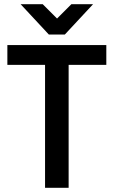

<svg xmlns="http://www.w3.org/2000/svg" viewBox="-20 -908 540 912"><path d="M306 -16H194V-600H15V-694H485V-600H306ZM212 -744 78 -888H183L251 -820L319 -888H422L288 -744Z"/></svg>

Font: D2Coding
Style: Bold
Weight: 700
Monospace: yes
Designer: Yong-Rak Park; Jeong-Hwan Yoon; Sang-Min Lee;
Foundry: NHN Corporation
Version: Version 1.3.2; Build 20180524